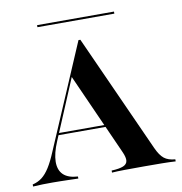

<svg xmlns="http://www.w3.org/2000/svg" viewBox="-77 -747 775 819"><g transform="rotate(-10 310.5 -337.5)"><path d="M0.8 0V-8.9Q24.2 -14.5 41.5 -27.8Q58.9 -41.1 75 -66.5Q91.1 -91.9 108.1 -133.1L300 -581.5H308.1L537.9 -72.6Q553.2 -38.7 570.6 -25Q587.9 -11.3 618.5 -8.9V0Q593.5 -1.6 559.3 -2Q525 -2.4 483.1 -2.4Q433.9 -2.4 398 -2Q362.1 -1.6 342.7 0V-8.9Q376.6 -10.5 393.1 -17.3Q409.7 -24.2 411.7 -38.7Q413.7 -53.2 402.4 -78.2L241.9 -437.1L253.2 -452.4L135.5 -172.6Q114.5 -123.4 114.1 -87.1Q113.7 -50.8 134.3 -31Q154.8 -11.3 196.8 -8.9V0Q174.2 -0.8 155.2 -1.2Q136.3 -1.6 119.8 -2Q103.2 -2.4 85.5 -2.4Q63.7 -2.4 43.5 -2Q23.4 -1.6 0.8 0ZM139.5 -196.8 143.5 -205.6H394.4L398.4 -196.8ZM137.1 -666.1V-675H470.2V-666.1Z"/></g></svg>

Font: Playfair 144pt
Style: Bold
Weight: 700
Version: Version 2.001;gftools[0.9.30]